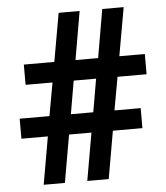

<svg xmlns="http://www.w3.org/2000/svg" viewBox="-52 -757 694 803"><g transform="rotate(-5 295.5 -355.5)"><path d="M23 -200H134L99 0H188L223 -200H317L282 0H372L407 -200H531V-284H421L446 -423H568V-508H461L497 -711H407L372 -508H277L312 -711H224L188 -508H60V-423H173L148 -284H23ZM238 -284 262 -423H356L332 -284Z"/></g></svg>

Font: Asimov Pro
Style: Bd
Weight: 700
Designer: Google
Version: Version 2.000980; 2014